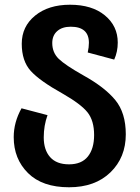

<svg xmlns="http://www.w3.org/2000/svg" viewBox="-20 -776 590 812"><path d="M272 16Q159 16 98.5 -44Q38 -104 38 -196Q38 -259 71 -318L181 -289Q165 -245 165 -195Q165 -142 192 -111.5Q219 -81 272 -81Q325 -81 351.5 -114Q378 -147 378 -205Q378 -266 350 -301Q322 -336 245 -380Q148 -434 110 -476Q72 -518 72 -591Q72 -664 128.5 -710Q185 -756 276 -756Q369 -756 423.5 -711Q478 -666 478 -596Q478 -557 463 -524L351 -554Q356 -576 356 -595Q356 -663 279 -663Q243 -663 222 -644.5Q201 -626 201 -594Q201 -554 228 -527.5Q255 -501 333 -457Q423 -407 467.5 -353Q512 -299 512 -208Q512 -110 447 -47Q382 16 272 16Z"/></svg>

Font: FiraGO Medium
Style: Regular
Weight: 500
Designer: bBox Type
Foundry: bBox Type GmbH
Version: Version 1.001;PS 001.001;hotconv 1.0.88;makeotf.lib2.5.64775